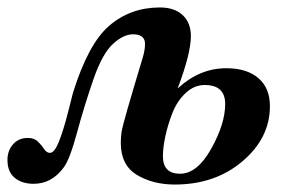

<svg xmlns="http://www.w3.org/2000/svg" viewBox="-68 -482 782 515"><path d="M409 -246H410Q468 -299 539 -299Q594 -299 625 -272.5Q656 -246 656 -197Q656 -112 582.5 -49.5Q509 13 401 13Q342 13 299 -13Q256 -39 256 -99Q256 -114 258 -127.5Q260 -141 273.5 -188Q287 -235 315 -328Q321 -348 321 -364Q321 -390 289 -390Q264 -390 237 -366Q207 -340 182.5 -269Q158 -198 138.5 -126Q119 -54 103 -33Q71 11 22 11Q-9 11 -28.5 -5Q-48 -21 -48 -53Q-48 -78 -33 -95Q-18 -112 7 -112Q24 -112 34 -102Q44 -92 50.5 -82Q57 -72 66 -72Q78 -72 90 -102Q102 -132 114.5 -181Q127 -230 128 -234Q169 -365 225 -413Q282 -462 361 -462Q400 -462 422 -441.5Q444 -421 444 -385Q444 -339 409 -246ZM536 -203Q536 -254 481 -254Q453 -254 430 -232.5Q407 -211 394.5 -179Q382 -147 375.5 -116.5Q369 -86 369 -63Q369 -16 415 -16Q461 -16 498.5 -83Q536 -150 536 -203Z"/></svg>

Font: STIX
Style: Bold Italic
Weight: 700
Italic angle: -16.33°
Designer: MicroPress Inc., with final additions and corrections provided by Coen Hoffman, Elsevier (retired)
Version: Version 1.1.1